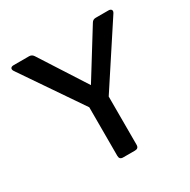

<svg xmlns="http://www.w3.org/2000/svg" viewBox="-151 -809 941 951"><g transform="rotate(-30 319.0 -333.5)"><path d="M288 0Q267 0 267 -21V-299L33 -642Q26 -653 30 -660Q34 -667 47 -667H135Q151 -667 160 -653L329 -390L492 -653Q500 -667 516 -667H589Q601 -667 605.5 -660Q610 -653 603 -642L377 -297V-21Q377 0 356 0Z"/></g></svg>

Font: Pitagon Sans Medium
Style: Regular
Weight: 500
Designer: Travis Tran
Foundry: Pitagon
Version: Version 1.001; ttfautohint (v1.8.4.7-5d5b);gftools[0.9.26]